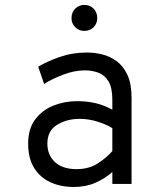

<svg xmlns="http://www.w3.org/2000/svg" viewBox="-20 -732 656 764"><path d="M274.5 12Q221 12 179.8 -7.2Q138.5 -26.5 115.2 -64.8Q92 -103 92 -160.5Q92 -219.5 120 -256.8Q148 -294 192.5 -311.8Q237 -329.5 287 -329.5Q324.5 -329.5 358.2 -322Q392 -314.5 427 -295.5V-335.5Q427 -382.5 412 -407.8Q397 -433 372 -442.5Q347 -452 317.5 -452Q276.5 -452 232.2 -435.2Q188 -418.5 155.5 -398L132 -466.5Q165.5 -487 216.8 -505Q268 -523 325.5 -523Q354.5 -523 385.5 -515.8Q416.5 -508.5 443.5 -489Q470.5 -469.5 487 -434.2Q503.5 -399 503.5 -342.5V0H427V-47.5Q398.5 -22 360.2 -5Q322 12 274.5 12ZM285 -59Q333.5 -59 369 -81.8Q404.5 -104.5 427 -131V-222Q403 -237 368 -248Q333 -259 297 -259Q245.5 -259 207 -235.2Q168.5 -211.5 168.5 -160.5Q168.5 -115 198.8 -87Q229 -59 285 -59ZM315.5 -609Q294 -609 279.2 -623.8Q264.5 -638.5 264.5 -660Q264.5 -682.5 279.2 -697.5Q294 -712.5 315.5 -712.5Q338 -712.5 352.5 -697.5Q367 -682.5 367 -660Q367 -638.5 352.5 -623.8Q338 -609 315.5 -609Z"/></svg>

Font: Overpass Mono Light
Style: Regular
Weight: 400
Monospace: yes
Version: Version 4.000